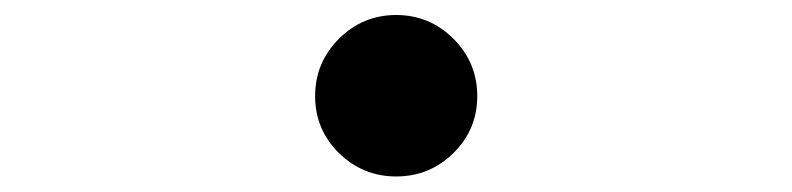

<svg xmlns="http://www.w3.org/2000/svg" viewBox="-20 -506 1040 252"><path d="M424.8 -305.2Q393.6 -335.9 393.6 -379.9Q393.6 -423.8 424.8 -455.1Q456.1 -486.3 500 -486.3Q543.9 -486.3 575.2 -455.1Q606.4 -423.8 606.4 -379.9Q606.4 -335.9 575.2 -305.2Q543.9 -274.4 500 -274.4Q456.1 -274.4 424.8 -305.2Z"/></svg>

Font: GenYoGothic TW TTF Regular
Style: Regular
Weight: 400
Version: Version 1.300